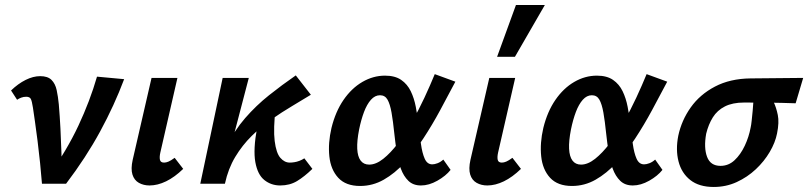

<svg xmlns="http://www.w3.org/2000/svg" viewBox="-20 -731 3216 764"><path d="M147 0Q144 -38 139.5 -82.5Q135 -127 129.5 -170Q124 -213 119 -248Q114 -283 111 -303Q107 -329 102.5 -337.5Q98 -346 84 -346Q74 -346 64.5 -342.5Q55 -339 48 -334L24 -371Q52 -398 82 -413Q112 -428 140 -428Q170 -428 185 -413Q200 -398 205.5 -372.5Q211 -347 214 -316Q218 -268 220.5 -219.5Q223 -171 224.5 -122.5Q226 -74 225 -26L176 -35Q246 -133 292 -231Q338 -329 366 -426L474 -416Q435 -312 378.5 -208Q322 -104 243 0Z M575 7Q551 7 532.5 -3.5Q514 -14 507 -36.5Q500 -59 508 -95L583 -421H686L618 -124Q614 -106 616.5 -95Q619 -84 633 -84Q641 -84 650.5 -88Q660 -92 675 -103L709 -59Q675 -26 641 -9.5Q607 7 575 7Z M839 0Q851 -84 881.5 -147.5Q912 -211 955.5 -261Q999 -311 1050.5 -352Q1102 -393 1157 -431L1217 -354Q1183 -333 1142.5 -309Q1102 -285 1060.5 -256Q1019 -227 981.5 -190Q944 -153 916 -106.5Q888 -60 875 0ZM777 0 866 -421H970L860 0ZM1095 7Q1059 7 1032 -14.5Q1005 -36 996 -86Q987 -136 1003 -223L1077 -304Q1067 -218 1073 -170Q1079 -122 1095.5 -103Q1112 -84 1133 -84Q1141 -84 1151 -85.5Q1161 -87 1171.5 -91Q1182 -95 1191 -101L1223 -59Q1191 -28 1162 -10.5Q1133 7 1095 7Z M1413 9Q1356 9 1326 -23.5Q1296 -56 1290.5 -109Q1285 -162 1299 -222Q1315 -287 1347 -333.5Q1379 -380 1422 -405Q1465 -430 1512 -430Q1552 -430 1576.5 -413Q1601 -396 1614.5 -368Q1628 -340 1634.5 -306Q1641 -272 1645 -237Q1650 -195 1655 -158.5Q1660 -122 1670 -99.5Q1680 -77 1700 -77Q1709 -77 1721 -81.5Q1733 -86 1744 -96L1773 -55Q1754 -31 1720.5 -12Q1687 7 1655 7Q1624 7 1605 -11.5Q1586 -30 1575 -60Q1564 -90 1558.5 -126.5Q1553 -163 1549 -200Q1544 -249 1538 -283Q1532 -317 1522 -334.5Q1512 -352 1492 -352Q1472 -352 1456 -334Q1440 -316 1428.5 -285.5Q1417 -255 1409 -216Q1400 -170 1401.5 -139Q1403 -108 1415 -92Q1427 -76 1449 -76Q1476 -76 1505 -99Q1534 -122 1563 -160Q1592 -198 1619 -245.5Q1646 -293 1669 -342.5Q1692 -392 1710 -436L1792 -406Q1763 -351 1731.5 -292.5Q1700 -234 1664.5 -180Q1629 -126 1590 -83.5Q1551 -41 1507 -16Q1463 9 1413 9Z M1919 7Q1895 7 1876.5 -3.5Q1858 -14 1851 -36.5Q1844 -59 1852 -95L1927 -421H2030L1962 -124Q1958 -106 1960.5 -95Q1963 -84 1977 -84Q1985 -84 1994.5 -88Q2004 -92 2019 -103L2053 -59Q2019 -26 1985 -9.5Q1951 7 1919 7ZM1958 -505 2033 -711H2148L2029 -505Z M2256 9Q2199 9 2169 -23.5Q2139 -56 2133.5 -109Q2128 -162 2142 -222Q2158 -287 2190 -333.5Q2222 -380 2265 -405Q2308 -430 2355 -430Q2395 -430 2419.5 -413Q2444 -396 2457.5 -368Q2471 -340 2477.5 -306Q2484 -272 2488 -237Q2493 -195 2498 -158.5Q2503 -122 2513 -99.5Q2523 -77 2543 -77Q2552 -77 2564 -81.5Q2576 -86 2587 -96L2616 -55Q2597 -31 2563.5 -12Q2530 7 2498 7Q2467 7 2448 -11.5Q2429 -30 2418 -60Q2407 -90 2401.5 -126.5Q2396 -163 2392 -200Q2387 -249 2381 -283Q2375 -317 2365 -334.5Q2355 -352 2335 -352Q2315 -352 2299 -334Q2283 -316 2271.5 -285.5Q2260 -255 2252 -216Q2243 -170 2244.5 -139Q2246 -108 2258 -92Q2270 -76 2292 -76Q2319 -76 2348 -99Q2377 -122 2406 -160Q2435 -198 2462 -245.5Q2489 -293 2512 -342.5Q2535 -392 2553 -436L2635 -406Q2606 -351 2574.5 -292.5Q2543 -234 2507.5 -180Q2472 -126 2433 -83.5Q2394 -41 2350 -16Q2306 9 2256 9Z M2820 13Q2762 13 2727 -14.5Q2692 -42 2680 -88.5Q2668 -135 2679 -191Q2692 -252 2728.5 -303.5Q2765 -355 2825 -386.5Q2885 -418 2966 -419L3176 -421L3146 -320Q3088 -322 3040.5 -322.5Q2993 -323 2941 -323Q2895 -323 2864.5 -307.5Q2834 -292 2816.5 -264Q2799 -236 2790 -199Q2780 -143 2793.5 -107Q2807 -71 2847 -71Q2879 -71 2903 -93.5Q2927 -116 2943.5 -151Q2960 -186 2967 -224Q2969 -232 2971 -250.5Q2973 -269 2975 -290Q2977 -311 2978 -329Q2979 -347 2978 -353L3042 -367Q3048 -347 3058.5 -325Q3069 -303 3075 -273.5Q3081 -244 3072 -200Q3065 -164 3043 -126.5Q3021 -89 2987.5 -57.5Q2954 -26 2911.5 -6.5Q2869 13 2820 13Z"/></svg>

Font: Ysabeau
Style: Bold Italic
Weight: 700
Italic angle: -12°
Designer: Christian Thalmann (Catharsis Fonts)
Version: Version 2.002